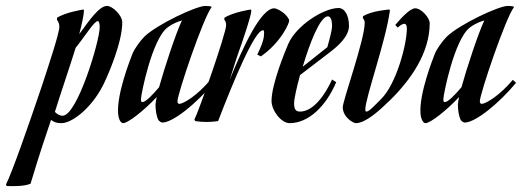

<svg xmlns="http://www.w3.org/2000/svg" viewBox="-170 -408 1771 647"><path d="M-67 211C-37 111 -18 55 2 -4C9 1 17 7 37 7C76 7 148 -52 185 -137C192 -152 242 -263 242 -332C242 -358 208 -388 191 -388C165 -388 135 -345 97 -293C105 -322 113 -360 113 -373L111 -376C111 -376 51 -367 22 -348V-341C22 -341 30 -332 30 -318C30 -297 -3 -197 -28 -121C-78 27 -129 172 -150 214L-147 219C-129 219 -90 221 -67 211ZM160 -337C165 -337 166 -322 166 -317C166 -269 90 -18 41 -18C31 -18 21 -24 15 -31C31 -83 68 -192 85 -247C119 -289 147 -337 160 -337Z M539 -139C495 -86 449 -59 435 -58C430 -58 428 -61 428 -67C428 -91 514 -346 543 -384L542 -386C538 -387 531 -388 522 -388C491 -388 360 -326 317 -285C302 -270 282 -242 276 -226C270 -210 223 -93 228 -25C229 -11 235 7 245 7C261 7 315 -35 358 -81C356 -71 354 -60 354 -55C354 -38 357 -16 364 -3C366 0 373 5 377 5C413 5 493 -60 550 -129ZM310 -64C305 -64 305 -69 305 -74C305 -89 342 -275 394 -315C415 -331 433 -336 443 -339C423 -297 385 -182 366 -114C345 -89 321 -64 310 -64Z M565 0C616 -133 688 -306 716 -306C719 -306 720 -304 720 -299C720 -283 718 -267 697 -224L709 -218C775 -263 809 -334 804 -342C793 -365 763 -380 754 -380C709 -380 649 -250 604 -139C617 -181 631 -225 645 -263C648 -273 677 -355 677 -373L675 -376C675 -376 615 -367 586 -348V-341C586 -341 592 -337 592 -323C592 -295 499 -31 485 -5L488 0C500 2 513 3 524 3C547 3 565 0 565 0Z M806 7C869 7 928 -49 963 -131L949 -140C914 -65 875 -32 841 -32C825 -32 821 -42 821 -61C821 -73 829 -111 841 -155L943 -233C969 -253 1006 -285 1006 -321C1006 -355 992 -381 971 -381C920 -381 827 -321 801 -259C794 -243 745 -126 745 -68C745 -35 778 7 806 7ZM935 -353C946 -353 949 -335 949 -321C949 -307 941 -277 933 -249L850 -183C874 -264 909 -353 935 -353Z M1029 7C1062 7 1108 -35 1142 -68C1216 -140 1278 -231 1278 -330C1278 -348 1250 -380 1229 -380C1211 -380 1180 -345 1162 -324L1170 -315C1180 -324 1201 -340 1201 -312C1201 -257 1165 -125 1115 -75C1093 -53 1074 -32 1065 -32C1062 -32 1061 -34 1061 -39C1061 -78 1130 -269 1144 -373C1144 -373 1142 -376 1142 -376C1142 -376 1082 -372 1053 -353V-346C1053 -346 1059 -342 1059 -331C1059 -274 984 -66 985 -46C986 -12 1021 7 1029 7Z M1558 -139C1514 -86 1468 -59 1454 -58C1449 -58 1447 -61 1447 -67C1447 -91 1533 -346 1562 -384L1561 -386C1557 -387 1550 -388 1541 -388C1510 -388 1379 -326 1336 -285C1321 -270 1301 -242 1295 -226C1289 -210 1242 -93 1247 -25C1248 -11 1254 7 1264 7C1280 7 1334 -35 1377 -81C1375 -71 1373 -60 1373 -55C1373 -38 1376 -16 1383 -3C1385 0 1392 5 1396 5C1432 5 1512 -60 1569 -129ZM1329 -64C1324 -64 1324 -69 1324 -74C1324 -89 1361 -275 1413 -315C1434 -331 1452 -336 1462 -339C1442 -297 1404 -182 1385 -114C1364 -89 1340 -64 1329 -64Z"/></svg>

Font: Romanesco
Style: Regular
Weight: 400
Designer: Astigmatic (AOETI)
Foundry: Astigmatic (AOETI)
Version: Version 1.000